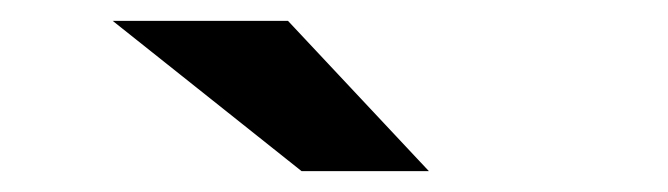

<svg xmlns="http://www.w3.org/2000/svg" viewBox="-20 -771 640 184"><path d="M88 -751H256L391 -607H269Z"/></svg>

Font: Montserrat-Bold
Style: Bold
Weight: 700
Version: Version 7.200